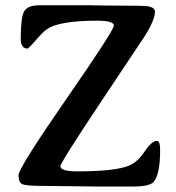

<svg xmlns="http://www.w3.org/2000/svg" viewBox="-20 -700 664 723"><path d="M345.7 -622.1Q238.8 -622.1 184.1 -603.5Q154.8 -593.8 132.3 -567.9Q87.9 -517.1 83.5 -517.1Q58.1 -517.1 58.1 -555.7Q58.1 -634.3 71 -657.2Q84 -680.2 128.4 -680.2H321.3L340.8 -679.7Q360.4 -679.2 379.4 -679.2L437 -678.7Q518.1 -678.7 530.8 -677.2Q563.5 -673.3 563.5 -656.2Q563.5 -625 524.4 -563Q521.5 -558.6 364.5 -323Q207.5 -87.4 207.5 -74.2Q207.5 -54.7 270 -54.7Q415 -54.7 466.8 -76.7Q498 -89.8 524.7 -129.6Q551.3 -169.4 571.3 -169.4Q583 -169.4 583 -134.3Q583 -44.9 559.1 -15.6Q544.4 2.4 480 2.4H347.2L138.2 0Q78.6 0 64.2 -6.3Q49.8 -12.7 49.8 -40Q49.8 -67.4 229.2 -326.4Q408.7 -585.4 408.7 -603.8Q408.7 -622.1 345.7 -622.1Z"/></svg>

Font: Averia Serif Libre
Style: Regular
Weight: 400
Version: Version 1.002